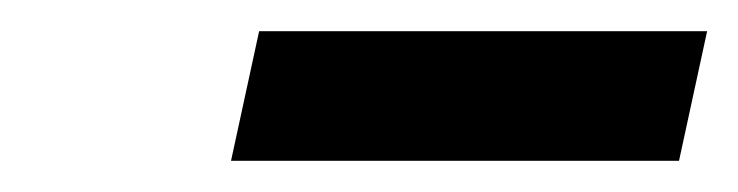

<svg xmlns="http://www.w3.org/2000/svg" viewBox="-20 -735 473 123"><path d="M128 -632 146 -715H433L415 -632Z"/></svg>

Font: Raleway
Style: Bold Italic
Weight: 700
Italic angle: -12°
Designer: Matt McInerney, Pablo Impallari, Rodrigo Fuenzalida
Foundry: Matt McInerney, Pablo Impallari, Rodrigo Fuenzalida
Version: Version 4.101;RELEASE